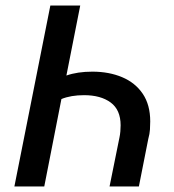

<svg xmlns="http://www.w3.org/2000/svg" viewBox="-20 -674 630 694"><path d="M32 0 162 -654H270L220 -401Q260 -415 314 -415Q374 -415 421.5 -395Q469 -375 496 -335Q523 -295 523 -235Q523 -221 522 -205.5Q521 -190 516 -172L482 0H376L412 -178Q414 -187 415 -199Q416 -211 416 -221Q416 -277 380 -303.5Q344 -330 284 -330Q236 -330 202 -316L140 0Z"/></svg>

Font: Source Sans 3 Semibold
Style: Italic
Weight: 600
Italic angle: -11°
Designer: Paul D. Hunt
Foundry: Adobe
Version: Version 3.052;hotconv 1.1.0;makeotfexe 2.6.0